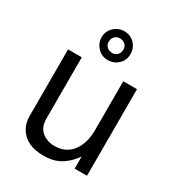

<svg xmlns="http://www.w3.org/2000/svg" viewBox="-184 -868 925 1006"><g transform="rotate(30 278.0 -365.5)"><path d="M481.9 0H407.2V-73.2Q351.1 5.9 276.9 19Q256.8 22.9 231.9 22.9Q125 22.9 84 -46.9Q64.9 -78.1 64.9 -120.1V-523.9H147.9V-152.8Q147.9 -83 207 -59.1Q228 -49.8 255.9 -49.8Q340.8 -49.8 378.9 -127.9Q398.9 -169.9 398.9 -227.1V-523.9H481.9ZM272.9 -753.9Q323.2 -753.9 349.1 -710.9Q360.8 -690.9 360.8 -666Q360.8 -617.2 317.9 -590.8Q296.9 -579.1 272.9 -579.1Q225.1 -579.1 198.2 -621.1Q185.1 -642.1 185.1 -667Q185.1 -713.9 227.1 -741.2Q248 -753.9 272.9 -753.9ZM272.9 -710Q244.1 -710 231.9 -683.1L229 -667Q229 -638.2 255.9 -626L272.9 -623Q301.8 -623 314 -649.9L316.9 -666Q316.9 -696.8 289.1 -707Q280.8 -710 272.9 -710Z"/></g></svg>

Font: SolaimanLipi
Style: Normal
Weight: 400
Designer: Solaiman Karim
Foundry: Al Mamun Sumon
Version: Version 2.000